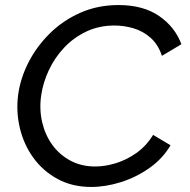

<svg xmlns="http://www.w3.org/2000/svg" viewBox="-20 -734 751 760"><path d="M341 6Q266 6 208 -25.5Q150 -57 112 -109.5Q74 -162 58.5 -227.5Q43 -293 52 -360Q61 -425 93 -487.5Q125 -550 177 -601.5Q229 -653 298 -683.5Q367 -714 449 -714Q547 -714 610 -670.5Q673 -627 698 -559L621 -513Q606 -558 576 -584.5Q546 -611 508.5 -622Q471 -633 433 -633Q372 -633 321.5 -609Q271 -585 233.5 -545Q196 -505 173 -455.5Q150 -406 143 -356Q135 -301 147 -250Q159 -199 187.5 -160Q216 -121 259 -98Q302 -75 357 -75Q396 -75 438.5 -88Q481 -101 520 -128.5Q559 -156 586 -200L655 -159Q624 -106 571.5 -69Q519 -32 458.5 -13Q398 6 341 6Z"/></svg>

Font: Raleway Medium
Style: Italic
Weight: 500
Italic angle: -12°
Designer: Matt McInerney, Pablo Impallari, Rodrigo Fuenzalida
Foundry: Matt McInerney, Pablo Impallari, Rodrigo Fuenzalida
Version: Version 4.026